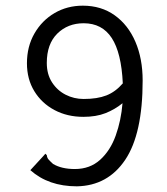

<svg xmlns="http://www.w3.org/2000/svg" viewBox="-20 -647 590 677"><path d="M251 10Q151 10 87 -47L133 -97L140 -105L145 -100Q146 -91 150.5 -85.5Q155 -80 167 -69Q197 -51 244 -51Q297 -51 333 -83.5Q369 -116 388 -169Q407 -222 412 -283Q385 -261 352 -248Q319 -235 274 -235Q217 -235 172 -259Q127 -283 101 -325.5Q75 -368 75 -424Q75 -483 101.5 -529Q128 -575 172.5 -601Q217 -627 272 -627Q337 -627 384.5 -593Q432 -559 457.5 -499.5Q483 -440 483 -363Q483 -175 421.5 -83.5Q360 8 251 10ZM145 -425Q145 -385 163.5 -356.5Q182 -328 211.5 -313Q241 -298 275 -298Q323 -298 355 -310.5Q387 -323 413 -353Q408 -461 374 -513Q340 -565 275 -565Q219 -565 182 -528.5Q145 -492 145 -425Z"/></svg>

Font: Inconsolata SemiExpanded
Style: Regular
Weight: 400
Width: 6
Monospace: yes
Designer: Raph Levien, Cyreal, Brenton Simpson
Foundry: Raph Levien, Cyreal, Google
Version: Version 3.000; ttfautohint (v1.8.2.53-6de2)